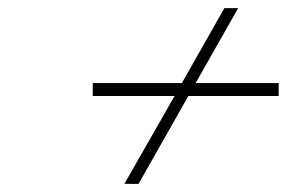

<svg xmlns="http://www.w3.org/2000/svg" viewBox="-20 -490 713 474"><path d="M287 -36H322L445 -253H668V-285H463L568 -470H534L429 -285H209V-253H411Z"/></svg>

Font: Louise
Style: Regular
Weight: 400
Designer: Ange Degheest & Luna Delabre & Camille Depalle
Foundry: Velvetyne Type Foundry
Version: Version 1.000;FEAKit 1.0